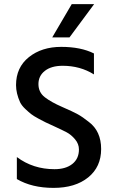

<svg xmlns="http://www.w3.org/2000/svg" viewBox="-20 -907 561 934"><path d="M285 -587Q230 -587 198.5 -562.5Q167 -538 167 -498Q167 -458 198 -434Q229 -410 282 -387Q335 -364 358.5 -351Q382 -338 412 -314Q472 -269 472 -182Q472 -95 409 -44Q346 7 240.5 7Q135 7 62 -36V-143Q141 -84 245 -84Q300 -84 332 -109.5Q364 -135 364 -180Q364 -207 345 -229.5Q326 -252 304 -263.5Q282 -275 247 -291Q212 -307 201.5 -312Q191 -317 167 -330Q143 -343 131.5 -352Q120 -361 103 -377Q86 -393 78 -409Q58 -453 58 -493Q58 -579 120.5 -629Q183 -679 278 -679Q373 -679 437 -647V-545Q370 -587 285 -587ZM234 -725 329 -887H438L318 -725Z"/></svg>

Font: Hind Medium
Style: Regular
Weight: 500
Designer: Manushi Parikh, Satya Rajpurohit
Foundry: Indian Type Foundry
Version: Version 1.201;PS 1.0;hotconv 1.0.78;makeotf.lib2.5.61930; tt